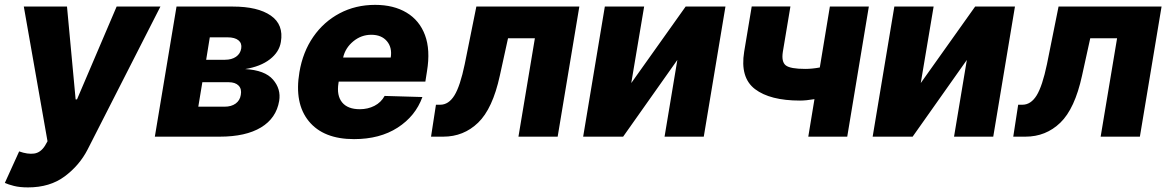

<svg xmlns="http://www.w3.org/2000/svg" viewBox="-43 -573 4895 805"><path d="M74.6 212.7Q39.4 212.7 15.3 206.5Q-8.9 200.3 -22.7 193.9L37.3 61.8Q73.2 74.6 100.1 70.8Q127.1 67.1 145.6 38L156.2 19.2L56.8 -545.5H237.9L274.1 -156.2H279.8L446 -545.5H629.6L324.2 54Q290.1 120.4 228.2 166.5Q166.2 212.7 74.6 212.7Z M606.2 0 697.1 -545.5H932.9Q1038 -545.5 1092.5 -507.6Q1147 -469.8 1134.6 -397Q1127.8 -354.8 1088.6 -324.4Q1049.4 -294 984.7 -283.4Q1067.5 -278.8 1101.6 -239.3Q1135.7 -199.9 1127.5 -149.9Q1115.4 -77.4 1051.3 -38.7Q987.2 0 878.2 0ZM788.4 -125.7H898.8Q926.8 -125.7 945 -138.8Q963.1 -152 966.6 -175.1Q971.2 -199.9 957.4 -214.1Q943.5 -228.3 915.8 -228.3H805.4ZM821.4 -322.4H900.2Q928.3 -322.4 946.6 -335Q964.8 -347.7 968.4 -370Q971.9 -391.7 956.7 -404.1Q941.4 -416.5 910.9 -416.5H836.6Z M1441.4 10.3Q1313.2 10.3 1251.8 -64.8Q1190.3 -139.9 1212.4 -270.6Q1226.6 -355.1 1270.4 -418.5Q1314.3 -481.9 1381 -517.2Q1447.8 -552.6 1529.8 -552.6Q1607.2 -552.6 1661.4 -520.2Q1715.6 -487.9 1738.8 -426Q1762.1 -364 1747.2 -274.1L1740.4 -230.8H1377.1L1376.1 -224.4Q1367.9 -172.6 1391.3 -143.8Q1414.8 -115.1 1465.6 -115.1Q1499.3 -115.1 1527 -129.3Q1554.7 -143.5 1569.6 -170.8L1728 -166.2Q1698.9 -85.9 1624.1 -37.8Q1549.4 10.3 1441.4 10.3ZM1395.6 -331.7H1595.2Q1601.9 -373.6 1579.2 -400.4Q1556.5 -427.2 1513.8 -427.2Q1471.6 -427.2 1438.2 -399.7Q1404.8 -372.2 1395.6 -331.7Z M1764.2 0 1784.8 -133.9H1802.6Q1838.1 -133.9 1862.2 -172.9Q1886.4 -212 1905.5 -304L1954.2 -545.5H2386L2295.1 0H2130.7L2199.6 -412.6H2087L2052.6 -255.7Q2022.4 -117.2 1961.6 -58.6Q1900.9 0 1815.3 0Z M2603.7 -224.8 2831.7 -545.5H2998.6L2907.7 0H2743.3L2796.9 -321.7L2569.6 0H2402L2492.9 -545.5H2657.7Z M3599.8 -545.5 3509.2 0H3345.9L3371.8 -157.3Q3336.3 -151.3 3311.4 -151.3Q3185.7 -151.3 3122.5 -199.4Q3059.3 -247.5 3077.1 -356.2L3108.7 -545.8H3271L3239.3 -356.2Q3232.6 -313.9 3251.4 -299Q3270.2 -284.1 3333.1 -284.1Q3361.9 -284.1 3394.2 -290.1L3436.4 -545.5Z M3817.5 -224.8 4045.5 -545.5H4212.4L4121.4 0H3957L4010.7 -321.7L3783.4 0H3615.8L3706.7 -545.5H3871.4Z M4205.3 0 4225.9 -133.9H4243.6Q4279.1 -133.9 4303.3 -172.9Q4327.4 -212 4346.6 -304L4395.2 -545.5H4827.1L4736.2 0H4571.7L4640.6 -412.6H4528.1L4493.6 -255.7Q4463.4 -117.2 4402.7 -58.6Q4342 0 4256.4 0Z"/></svg>

Font: Inter UI Extra Bold
Style: Italic
Weight: 800
Italic angle: 9.39999°
Designer: Rasmus Andersson
Foundry: rsms
Version: 3.2;8d6f07862